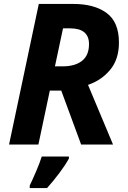

<svg xmlns="http://www.w3.org/2000/svg" viewBox="-20 -734 649 975"><path d="M26 0 177 -714H352Q459 -714 521.5 -668Q584 -622 584 -518Q584 -433 539.5 -379.5Q495 -326 427 -303L554 0H392L291 -274H233L175 0ZM259 -397H297Q361 -397 396.5 -425Q432 -453 432 -510Q432 -590 336 -590H300ZM131 221V208Q145 179 163.5 136Q182 93 192 61H330V71Q312 104 282 144Q252 184 219 221Z"/></svg>

Font: Noto IKEA Latin
Style: Bold Italic
Weight: 700
Italic angle: -12°
Designer: Monotype Design Team
Foundry: Monotype Imaging Inc.
Version: Version 1.0